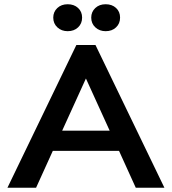

<svg xmlns="http://www.w3.org/2000/svg" viewBox="-20 -885 810 905"><path d="M620 0 541 -174H229L150 0H15L340 -673H430L755 0ZM497 -269 385 -515 273 -269ZM231 -802Q231 -829 250 -847Q269 -865 299 -865Q329 -865 348 -847.5Q367 -830 367 -802Q367 -774 348 -756Q329 -738 299 -738Q270 -738 250.5 -756Q231 -774 231 -802ZM410 -802Q410 -829 429 -847Q448 -865 478 -865Q508 -865 527 -847.5Q546 -830 546 -802Q546 -774 527 -756Q508 -738 478 -738Q449 -738 429.5 -756Q410 -774 410 -802Z"/></svg>

Font: Madhuban Medium
Style: Regular
Weight: 500
Designer: jaikishan Patel
Foundry: MagicType
Version: Version 1.000